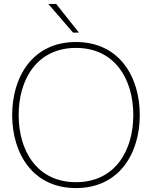

<svg xmlns="http://www.w3.org/2000/svg" viewBox="-20 -946 774 978"><path d="M367 12C587 12 692 -164 692 -360C692 -556 587 -732 367 -732C147 -732 42 -556 42 -360C42 -164 147 12 367 12ZM75 -360C75 -540 167 -702 367 -702C567 -702 659 -540 659 -360C659 -180 567 -18 367 -18C167 -18 75 -180 75 -360ZM226 -926 352 -780H382L266 -926Z"/></svg>

Font: Aspekta 100
Style: Regular
Weight: 100
Designer: Ivo Dolenc
Version: Version 2.000